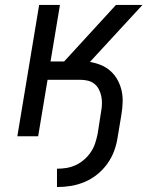

<svg xmlns="http://www.w3.org/2000/svg" viewBox="-20 -550 640 775"><path d="M210 205V131Q229 131 248 128Q267 125 285.5 116.5Q304 108 319.5 94.5Q335 81 346.5 64Q358 47 364 28.5Q370 10 374 -9L388 -99Q391 -115 391.5 -130.5Q392 -146 389 -161Q386 -176 379 -189.5Q372 -203 360.5 -212Q349 -221 334 -224.5Q319 -228 303 -228H172L134 0H50L138 -530H222L184 -302H239L448 -530H555L343 -300Q367 -296 388.5 -287Q410 -278 427 -262.5Q444 -247 455 -226.5Q466 -206 471 -183.5Q476 -161 475 -136Q474 -111 470 -87L455 3Q451 31 441 58.5Q431 86 413.5 110.5Q396 135 372.5 154Q349 173 321.5 184.5Q294 196 266 200.5Q238 205 210 205Z"/></svg>

Font: Iosevka Curly Extended Oblique
Style: Regular
Weight: 400
Width: 7
Italic angle: -9°
Monospace: yes
Designer: Belleve Invis
Foundry: Belleve Invis
Version: Version 11.1.0; ttfautohint (v1.8.3)